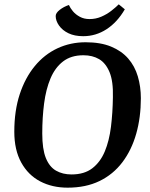

<svg xmlns="http://www.w3.org/2000/svg" viewBox="-20 -855 693 886"><path d="M292 11Q221 11 165.5 -18Q110 -47 78 -105Q46 -163 46 -247Q46 -344 71 -420Q96 -496 140.5 -550Q185 -604 245 -632Q305 -660 375 -660Q444 -660 492.5 -640Q541 -620 571.5 -585Q602 -550 616 -502.5Q630 -455 630 -402Q630 -313 608.5 -237.5Q587 -162 544.5 -106Q502 -50 439 -19.5Q376 11 292 11ZM310 -50Q369 -50 406 -78.5Q443 -107 463.5 -156Q484 -205 492 -269.5Q500 -334 501 -406Q503 -480 485.5 -522Q468 -564 437.5 -582Q407 -600 365 -600Q308 -600 271 -571.5Q234 -543 213 -493Q192 -443 183.5 -377.5Q175 -312 175 -239Q175 -167 191.5 -126Q208 -85 238.5 -67.5Q269 -50 310 -50ZM364 -688Q324 -688 296 -701.5Q268 -715 252.5 -737Q237 -759 237 -781Q237 -795 255.5 -809.5Q274 -824 298 -832Q304 -818 316.5 -803Q329 -788 348.5 -777.5Q368 -767 393 -767Q422 -767 447.5 -778Q473 -789 493.5 -805Q514 -821 528 -835L556 -812Q521 -752 471.5 -720Q422 -688 364 -688Z"/></svg>

Font: Faustina Light SemiBold
Style: Italic
Weight: 600
Italic angle: -8°
Version: Version 1.200